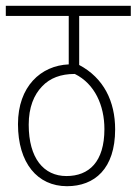

<svg xmlns="http://www.w3.org/2000/svg" viewBox="-20 -642 471 662"><path d="M431 -587V-622H0V-587H217V-420C121 -416 42 -344 42 -214C42 -80 109 0 211 0C306 0 377 -60 377 -196C377 -292 338 -373 253 -418V-587ZM209 -35C131 -35 79 -96 79 -212C79 -272 97 -315 125 -344C152 -373 190 -387 237 -387H238C307 -353 340 -278 340 -197C340 -84 287 -35 209 -35Z"/></svg>

Font: Noto Sans Devanagari UI ExtraCondensed ExtraLight
Style: Regular
Weight: 200
Width: 2
Designer: Jelle Bosma - Monotype Design Team
Foundry: Monotype Imaging Inc.
Version: Version 2.004